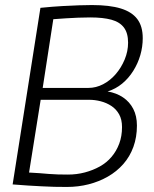

<svg xmlns="http://www.w3.org/2000/svg" viewBox="-20 -730 609 760"><path d="M30 0 140 -699Q190 -704 227 -706Q264 -708 292.5 -709Q321 -710 344 -710Q414 -710 458 -696.5Q502 -683 523.5 -654.5Q545 -626 545 -579Q545 -545 535.5 -512Q526 -479 507.5 -449.5Q489 -420 463.5 -399Q438 -378 406 -368Q441 -362 467 -344.5Q493 -327 507.5 -299Q522 -271 522 -233Q522 -187 508 -148.5Q494 -110 468 -80.5Q442 -51 407 -31Q372 -11 331 -0.5Q290 10 245 10Q219 10 195 9.5Q171 9 145.5 7.5Q120 6 92 4.5Q64 3 30 0ZM149 -382H330Q360 -382 388 -396.5Q416 -411 438 -436.5Q460 -462 473.5 -494.5Q487 -527 487 -561Q487 -599 470.5 -621Q454 -643 421 -652Q388 -661 337 -661Q313 -661 289 -660Q265 -659 241 -657.5Q217 -656 191 -654ZM141 -335 95 -47Q118 -46 136.5 -44.5Q155 -43 173 -41.5Q191 -40 209.5 -39.5Q228 -39 249 -39Q284 -39 316 -47.5Q348 -56 375 -71Q402 -86 421.5 -109Q441 -132 452 -161.5Q463 -191 463 -227Q463 -257 451.5 -277.5Q440 -298 421 -310.5Q402 -323 379 -329Q356 -335 333 -335Z"/></svg>

Font: Georama Light
Style: Italic
Weight: 300
Italic angle: -9°
Designer: Jean-Baptiste Levee
Foundry: Production Type
Version: Version 1.001